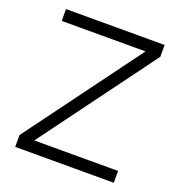

<svg xmlns="http://www.w3.org/2000/svg" viewBox="-127 -807 856 915"><g transform="rotate(20 301.0 -350.0)"><path d="M50 0H550V-60H125L553 -640V-700H53V-640H478L50 -60Z"/></g></svg>

Font: Unageo
Style: Light
Weight: 300
Designer: Richard Sepsi
Foundry: Richard Sepsi
Version: Version 2.000